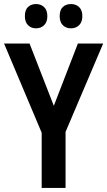

<svg xmlns="http://www.w3.org/2000/svg" viewBox="-20 -1022 530 949"><path d="M246 -499 365 -807H490L304 -370V-93H186V-366L0 -807H126ZM103 -942Q103 -973 118.5 -987.5Q134 -1002 158 -1002Q182 -1002 198 -987Q214 -972 214 -942Q214 -913 198 -897.5Q182 -882 158 -882Q134 -882 118.5 -897.5Q103 -913 103 -942ZM275 -942Q275 -973 290.5 -987.5Q306 -1002 331 -1002Q355 -1002 371 -987Q387 -972 387 -942Q387 -913 371 -897.5Q355 -882 331 -882Q306 -882 290.5 -897.5Q275 -913 275 -942Z"/></svg>

Font: Noto Sans Kannada UI Condensed SemiBold
Style: Regular
Weight: 600
Width: 3
Designer: Jelle Bosma - Monotype Design Team
Foundry: Monotype Imaging Inc.
Version: Version 2.005; ttfautohint (v1.8.4.7-5d5b)